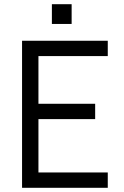

<svg xmlns="http://www.w3.org/2000/svg" viewBox="-20 -894 588 914"><path d="M85 -700H493V-627H163V-400H433V-327H163V-73H493V0H85ZM227 -874H321V-780H227Z"/></svg>

Font: Uncut Sans Variable
Style: Regular
Weight: 400
Designer: Kasper Nordkvist
Foundry: UNCUT.wtf
Version: Version 1.303;Glyphs 3.1.2 (3151)